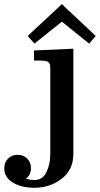

<svg xmlns="http://www.w3.org/2000/svg" viewBox="-76 -678 468 898"><path d="M-56.2 108.9Q-56.2 82 -38.6 64Q-21 45.9 6.8 45.9Q33.7 45.9 51.3 64Q68.8 82 68.8 107.9Q68.8 140.1 44.9 158.2Q67.9 164.1 84 164.1Q124 164.1 141.6 126.5Q159.2 88.9 159.2 42V-355Q159.2 -368.2 158.2 -374Q157.2 -379.9 152.1 -385.5Q147 -391.1 137.2 -393.1Q122.1 -395 83 -395V-441.9L267.1 -450.2V42Q267.1 116.2 212.2 158.2Q157.2 200.2 85.9 200.2Q22.9 200.2 -16.6 175.5Q-56.2 150.9 -56.2 108.9ZM53.7 -509.8 212.9 -658.2H213.9L371.6 -509.8L340.8 -474.1L213.9 -576.2H212.9L85 -474.1Z"/></svg>

Font: CMU Serif
Style: Bold
Weight: 700
Version: Version 0.7.0